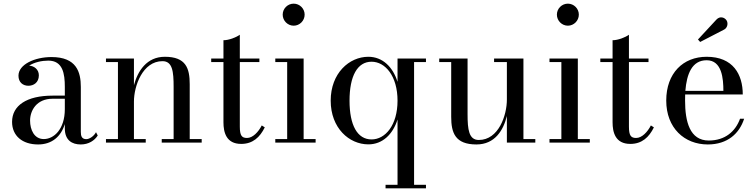

<svg xmlns="http://www.w3.org/2000/svg" viewBox="-20 -780 4136 1050"><path d="M267.5 -257C125.5 -257 46 -202.5 46 -113.5C46 -37.5 102 10 188.5 10C263.5 10 313.5 -33 334.5 -101.5V-77.5C334.5 -12.5 374.5 10 421.5 10C465 10 497 -11.5 514.5 -39L505 -57C493.5 -35 469 -19 452 -19C427 -19 422 -36.5 422 -58.5V-304.5C422 -385.5 399 -468 261.5 -468C170.5 -468 81 -428 81 -366C81 -330 105 -311 135.5 -311C163 -311 192.5 -328 192.5 -368C192.5 -400.5 166.5 -419.5 139.5 -421C167.5 -439.5 209 -448.5 244 -448.5C324 -448.5 334.5 -376.5 334.5 -304.5V-257ZM219.5 -19.5C167 -19.5 144.5 -70.5 144.5 -120.5C144.5 -175 179.5 -240 267.5 -240H334.5V-183C334.5 -73.5 275 -19.5 219.5 -19.5Z M559.5 -19.5V0H777V-19.5H712.5V-224.5C712.5 -310.5 760.5 -445.5 868.5 -445.5C923.5 -445.5 929.5 -388.5 929.5 -304.5V-19.5H864.5V0H1083V-19.5H1017.5V-319.5C1017.5 -406.5 997 -469.5 881.5 -469.5C782.5 -469.5 733 -391.5 712.5 -314V-460H559.5V-440.5H625V-19.5Z M1428 -83.5 1411.5 -94C1393.5 -58.5 1362.5 -25.5 1331 -25.5C1302.5 -25.5 1291.5 -38 1291.5 -88V-440.5H1398.5V-460H1291.5V-590C1271.5 -575.5 1232 -560 1202 -560V-460H1135V-440.5H1202V-111.5C1202 -56.5 1217 7 1299 7C1362.5 7 1401.5 -29.5 1428 -83.5Z M1526 -700C1526 -667 1553 -639.5 1586 -639.5C1619 -639.5 1646 -667 1646 -700C1646 -733 1619 -760 1586 -760C1553 -760 1526 -733 1526 -700ZM1485.5 -19.5V0H1706V-19.5H1640.5V-460H1485.5V-440.5H1550.5V-19.5Z M2309.5 230.5H2244.5V-440.5H2309.5V-460H2154V-332.5C2128.5 -414 2072 -469.5 1994.5 -469.5C1889.5 -469.5 1788.5 -379.5 1788.5 -229.5C1788.5 -79.5 1889.5 9.5 1994.5 9.5C2072 9.5 2128.5 -45.5 2154 -126.5V230.5H2088.5V250H2309.5ZM2154 -229.5C2154 -94.5 2086.5 -17.5 2012 -17.5C1934 -17.5 1891.5 -95.5 1891.5 -229.5C1891.5 -363.5 1934 -442.5 2012 -442.5C2086.5 -442.5 2154 -364.5 2154 -229.5Z M2842.5 -19.5V-460H2682V-440.5H2752V-235.5C2752 -149.5 2707 -14.5 2598.5 -14.5C2544 -14.5 2537 -71.5 2537 -155.5V-460H2382V-440.5H2447.5V-141C2447.5 -54 2469 10 2585.5 10C2686.5 10 2733 -68 2752 -145.5V0H2907.5V-19.5Z M3025.5 -700C3025.5 -667 3052.5 -639.5 3085.5 -639.5C3118.5 -639.5 3145.5 -667 3145.5 -700C3145.5 -733 3118.5 -760 3085.5 -760C3052.5 -760 3025.5 -733 3025.5 -700ZM2985 -19.5V0H3205.5V-19.5H3140V-460H2985V-440.5H3050V-19.5Z M3556 -83.5 3539.5 -94C3521.5 -58.5 3490.5 -25.5 3459 -25.5C3430.5 -25.5 3419.5 -38 3419.5 -88V-440.5H3526.5V-460H3419.5V-590C3399.5 -575.5 3360 -560 3330 -560V-460H3263V-440.5H3330V-111.5C3330 -56.5 3345 7 3427 7C3490.5 7 3529.5 -29.5 3556 -83.5Z M3940.5 -618.5C3957 -627 3963.5 -651 3954 -667.5C3944.5 -684 3918 -694.5 3898 -673L3797 -564L3809 -550.5ZM4049.5 -130.5H4027C4002 -61.5 3945.5 -11.5 3856 -11.5C3752 -11.5 3726.5 -115.5 3726.5 -230C3726.5 -241.5 3726.5 -252.5 3727 -263.5H4042C4042 -372.5 3989.5 -469.5 3844.5 -469.5C3716 -469.5 3623.5 -380 3623.5 -230C3623.5 -80 3723 10 3850.5 10C3959 10 4023.5 -50 4049.5 -130.5ZM3844.5 -450.5C3928.5 -450.5 3936 -349.5 3936 -283H3728C3735.5 -375 3764 -450.5 3844.5 -450.5Z"/></svg>

Font: Bodoni* 11
Style: Regular
Weight: 400
Version: Version 2.3